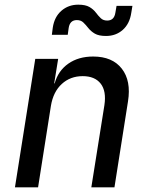

<svg xmlns="http://www.w3.org/2000/svg" viewBox="-20 -802 640 822"><path d="M44 0 131 -550H229L212 -445H214Q229 -499 272.5 -529.5Q316 -560 379 -560Q461 -560 501.5 -508Q542 -456 528 -368L470 0H371L427 -352Q436 -412 411 -444Q386 -476 334 -476Q281 -476 244.5 -442.5Q208 -409 198 -349L143 0ZM434 -648Q403 -648 386 -658Q369 -668 358 -682Q347 -696 336.5 -706Q326 -716 309 -716Q279 -716 274 -682L270 -653H202L206 -684Q213 -730 243 -756Q273 -782 315 -782Q346 -782 363 -772Q380 -762 390.5 -748Q401 -734 411.5 -724Q422 -714 439 -714Q469 -714 474 -748L479 -777H547L542 -747Q535 -700 505.5 -674Q476 -648 434 -648Z"/></svg>

Font: JetBrains Mono NL Medium
Style: Italic
Weight: 500
Italic angle: -9°
Monospace: yes
Designer: Philipp Nurullin, Konstantin Bulenkov
Foundry: JetBrains
Version: Version 2.305; ttfautohint (v1.8.4.7-5d5b)